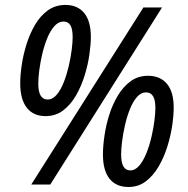

<svg xmlns="http://www.w3.org/2000/svg" viewBox="-20 -744 757 774"><path d="M106 0 558.1 -713.9H633.3L182.6 0ZM163.6 -275.9Q114.7 -275.9 88.1 -309.6Q61.5 -343.3 61.5 -408.7Q61.5 -440.4 67.6 -481.9Q73.7 -523.4 86.9 -565.7Q100.1 -607.9 121.1 -643.8Q142.1 -679.7 172.6 -701.9Q203.1 -724.1 243.7 -724.1Q292.5 -724.1 319.3 -691.7Q346.2 -659.2 346.2 -594.7Q346.2 -564.9 340.3 -523.7Q334.5 -482.4 321 -439.2Q307.6 -396 286.4 -359.1Q265.1 -322.3 234.9 -299.1Q204.6 -275.9 163.6 -275.9ZM171.9 -342.8Q192.4 -342.8 208.7 -362.3Q225.1 -381.8 237.1 -412.4Q249 -442.9 257.1 -477.5Q265.1 -512.2 269 -543.2Q272.9 -574.2 272.9 -593.8Q272.9 -627.4 263.7 -642.3Q254.4 -657.2 236.3 -657.2Q215.8 -657.2 199.5 -638.9Q183.1 -620.6 170.9 -591.1Q158.7 -561.5 150.6 -527.3Q142.6 -493.2 138.4 -461.7Q134.3 -430.2 134.3 -407.7Q134.3 -374.5 143.8 -358.6Q153.3 -342.8 171.9 -342.8ZM498 9.8Q448.2 9.8 421.6 -23.4Q395 -56.6 395 -121.1Q395 -156.2 401.4 -198.7Q407.7 -241.2 421.1 -283.2Q434.6 -325.2 456.1 -360.4Q477.5 -395.5 507.3 -417Q537.1 -438.5 576.7 -438.5Q626 -438.5 653.1 -406Q680.2 -373.5 680.2 -310.1Q680.2 -278.8 674.1 -237.3Q668 -195.8 654.5 -152.8Q641.1 -109.9 619.6 -73Q598.1 -36.1 568.1 -13.2Q538.1 9.8 498 9.8ZM504.9 -57.1Q525.4 -57.1 541.7 -76.7Q558.1 -96.2 570.3 -126.7Q582.5 -157.2 590.6 -191.9Q598.6 -226.6 602.5 -257.6Q606.4 -288.6 606.4 -308.1Q606.4 -341.3 596.9 -356.4Q587.4 -371.6 568.8 -371.6Q548.3 -371.6 532 -352.8Q515.6 -334 503.7 -304Q491.7 -273.9 483.9 -239.7Q476.1 -205.6 472.2 -174.3Q468.3 -143.1 468.3 -122.1Q468.3 -88.9 477.5 -73Q486.8 -57.1 504.9 -57.1Z"/></svg>

Font: Open Sans SemiCondensed Medium
Style: Italic
Weight: 500
Width: 4
Italic angle: -12°
Designer: Monotype Design Team
Foundry: Monotype Imaging Inc.
Version: Version 3.000